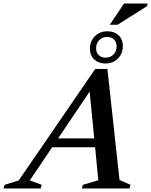

<svg xmlns="http://www.w3.org/2000/svg" viewBox="-89 -1066 854 1086"><path d="M587 -48 649.5 -20.5 643.5 0H373.5L380 -20.5L467 -46.5L449 -233H206L79.5 -45.5L147 -20.5L141 0H-69L-63 -20.5L17 -45.5L449.5 -676H518.5ZM239.5 -283H444L418 -548ZM519 -889Q557.5 -889 581.8 -866Q606 -843 606 -805.5Q606 -764.5 578.8 -735.8Q551.5 -707 506 -707Q468 -707 443.8 -730Q419.5 -753 419.5 -790.5Q419.5 -831.5 446.8 -860.2Q474 -889 519 -889ZM508.5 -740Q536.5 -740 553.5 -758.2Q570.5 -776.5 570.5 -802.5Q570.5 -828 556 -842.5Q541.5 -857 517 -857Q489 -857 471.8 -838.5Q454.5 -820 454.5 -793.5Q454.5 -769 469.2 -754.5Q484 -740 508.5 -740ZM532 -926 612.5 -1046H745.5L743 -1031.5L576 -926Z"/></svg>

Font: Newsreader Text SemiBold
Style: Italic
Weight: 600
Italic angle: -17°
Designer: Hugues Gentile
Foundry: Production Type
Version: Version 1.001